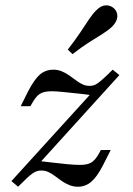

<svg xmlns="http://www.w3.org/2000/svg" viewBox="-20 -686 498 717"><path d="M47.6 11.3 22.6 -9.7 321 -337.9 335.5 -328.2Q307.3 -333.1 275.8 -336.3Q244.4 -339.5 217.3 -342.3Q190.3 -345.2 174.2 -345.2Q153.2 -345.2 139.9 -340.7Q126.6 -336.3 116.1 -324.2Q105.6 -312.1 93.5 -289.5H57.3L84.7 -344.4Q108.1 -389.5 129 -407.7Q150 -425.8 179.8 -425.8Q196 -425.8 210.5 -419.8Q225 -413.7 237.9 -404.8Q250.8 -396 262.9 -386.7Q275 -377.4 287.5 -371.4Q300 -365.3 314.5 -365.3Q321.8 -365.3 329.4 -367.3Q337.1 -369.4 346 -375.8Q354.8 -382.3 368.1 -394.4Q381.5 -406.5 400.8 -425.8L425.8 -405.6L127.4 -76.6L112.9 -86.3Q142.7 -83.1 174.6 -79Q206.5 -75 233.9 -72.6Q261.3 -70.2 277.4 -70.2Q297.6 -70.2 310.9 -74.6Q324.2 -79 334.7 -91.1Q345.2 -103.2 356.5 -125.8H393.5L365.3 -70.2Q342.7 -25.8 321 -7.3Q299.2 11.3 271 11.3Q254 11.3 239.1 5.2Q224.2 -0.8 211.3 -9.7Q198.4 -18.5 186.3 -27.8Q174.2 -37.1 161.7 -43.1Q149.2 -49.2 133.9 -49.2Q126.6 -49.2 119 -47.2Q111.3 -45.2 102 -38.7Q92.7 -32.3 79.8 -20.2Q66.9 -8.1 47.6 11.3ZM250.8 -483.9 233.1 -500.8Q261.3 -537.1 279.8 -564.9Q298.4 -592.7 311.7 -612.9Q325 -633.1 338.7 -646.8Q356.5 -665.3 375 -666.1Q393.5 -666.9 407.3 -653.2Q419.4 -641.1 418.1 -623Q416.9 -604.8 398.4 -586.3Q383.9 -572.6 363.3 -559.7Q342.7 -546.8 314.9 -529.4Q287.1 -512.1 250.8 -483.9Z"/></svg>

Font: Playfair 9pt
Style: Italic
Weight: 400
Italic angle: -15.6°
Designer: Claus Eggers Sørensen
Foundry: Claus Eggers Sørensen
Version: Version 2.001;gftools[0.9.30]